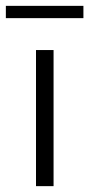

<svg xmlns="http://www.w3.org/2000/svg" viewBox="-24 -636 305 656"><path d="M-4 -616H261V-574H-4ZM99 -465H159V0H99Z"/></svg>

Font: Ysabeau SC Semilight
Style: Regular
Weight: 300
Designer: Christian Thalmann (Catharsis Fonts)
Version: Version 0.003